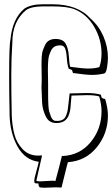

<svg xmlns="http://www.w3.org/2000/svg" viewBox="-20 -723 527 902"><path d="M242 157 188 159Q169 159 165 155.5Q161 152 161 145V139Q146 139 143.5 137Q141 135 141 125.5Q141 116 150.5 82.5Q160 49 162 37Q98 29 62.5 -34.5Q27 -98 25 -184V-194Q23 -280 23 -365Q23 -513 29 -536Q38 -635 94 -682Q125 -703 182 -703H226Q346 -703 406 -635Q444 -602 465.5 -553Q487 -504 487 -452Q487 -431 482.5 -404Q478 -377 466 -377Q439 -371 412.5 -371Q386 -371 323 -380Q322 -382 321 -385.5Q320 -389 319.5 -390.5Q319 -392 317.5 -394Q316 -396 314 -396Q307 -399 303 -400Q296 -418 294 -449Q292 -480 286 -495Q280 -510 263.5 -510Q247 -510 236.5 -504Q226 -498 220 -485.5Q214 -473 210 -460Q205 -440 205 -394L206 -329V-286Q206 -216 211 -200Q220 -170 225.5 -164Q231 -158 234.5 -156.5Q238 -155 250.5 -155Q263 -155 274 -160.5Q285 -166 290.5 -180Q296 -194 298 -205.5Q300 -217 302.5 -243Q305 -269 307 -284L387 -286Q428 -286 454 -278Q456 -266 459 -263Q462 -260 474 -258Q487 -214 487 -180Q487 -96 435 -31.5Q383 33 299 39Q298 40 294 57Q290 74 269 158Q258 157 242 157ZM176 -348 175 -418Q175 -468 180.5 -484Q186 -500 193 -514Q207 -540 241 -540Q275 -540 288 -518.5Q301 -497 303.5 -458.5Q306 -420 310 -409H312Q368 -401 394 -401Q426 -401 447 -408Q457 -437 457 -472Q457 -538 422.5 -597Q388 -656 331 -679Q297 -693 226 -693H182Q129 -693 103 -676Q38 -623 38 -524Q33 -449 33 -368.5Q33 -288 35 -194V-184Q37 -133 47.5 -92.5Q58 -52 86.5 -22Q115 8 159 8Q170 8 177 7V10L151 125Q151 129 168 129L225 126Q225 126 241 127V125Q247 105 258 61Q258 61 271 9L274 10Q356 6 406.5 -56Q457 -118 457 -200Q457 -232 446 -270Q427 -276 388 -276Q388 -276 316 -274Q315 -264 313.5 -245.5Q312 -227 311 -215.5Q310 -204 305.5 -189Q301 -174 294 -166Q279 -145 244 -145Q210 -145 195 -176Q180 -208 178 -238Q175 -300 175 -311Z"/></svg>

Font: Londrina Shadow
Style: Regular
Weight: 400
Designer: Marcelo Magalhaes
Foundry: Marcelo Magalhaes
Version: Version 1.001 2011